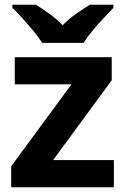

<svg xmlns="http://www.w3.org/2000/svg" viewBox="-20 -786 528 806"><path d="M458 0H27V-88L280 -432H42V-546H449V-449L203 -114H458ZM157 -606Q143 -629 120.5 -656Q98 -683 74.5 -709Q51 -735 32 -753V-766H131Q157 -750 187 -728.5Q217 -707 243 -680Q269 -707 300 -728.5Q331 -750 357 -766H456V-753Q438 -735 414 -709Q390 -683 367.5 -656Q345 -629 331 -606Z"/></svg>

Font: Noto Sans Devanagari
Style: Bold
Weight: 700
Version: Version 2.003